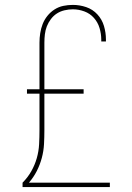

<svg xmlns="http://www.w3.org/2000/svg" viewBox="-20 -763 540 783"><path d="M72 0V-18Q93 -39 107.5 -64.5Q122 -90 130 -118Q138 -146 139.5 -175Q141 -204 141 -233V-381H90V-399H141V-589Q141 -608 144 -627.5Q147 -647 154 -665Q161 -683 173.5 -698.5Q186 -714 202.5 -724.5Q219 -735 238 -739Q257 -743 277 -743Q305 -743 331.5 -734Q358 -725 377 -704.5Q396 -684 404 -657Q412 -630 412 -602Q412 -600 412 -598Q412 -596 412 -594H393Q393 -596 393 -597.5Q393 -599 393 -601Q393 -625 386 -648.5Q379 -672 363 -690Q347 -708 324 -716.5Q301 -725 277 -725Q260 -725 243 -721Q226 -717 212 -708Q198 -699 187.5 -685Q177 -671 171 -655.5Q165 -640 163 -623Q161 -606 161 -589V-399H321V-381H161V-233Q161 -204 159.5 -175.5Q158 -147 150.5 -119Q143 -91 130 -65.5Q117 -40 98 -18H428V0Z"/></svg>

Font: Zed Mono Thin
Style: Regular
Weight: 100
Monospace: yes
Designer: Belleve Invis
Foundry: Belleve Invis
Version: Version 1.0.0; ttfautohint (v1.8.4)